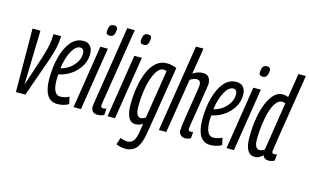

<svg xmlns="http://www.w3.org/2000/svg" viewBox="-109 -1048 2536 1576"><g transform="rotate(15 1158.5 -260.0)"><path d="M133 3H52L49 -536H116L104 -73Q132 -160 153 -222.5Q174 -285 188 -329.5Q202 -374 210.5 -408Q219 -442 222.5 -472Q226 -502 227 -536H292Q291 -487 280.5 -438.5Q270 -390 250 -330.5Q230 -271 200.5 -190.5Q171 -110 133 3Z M500 -15Q480 -2 454 4Q428 10 405 10Q346 10 317 -37.5Q288 -85 288 -174Q288 -279 311 -363Q334 -447 376.5 -496.5Q419 -546 479 -546Q521 -546 540.5 -521Q560 -496 560 -457Q560 -390 520.5 -335Q481 -280 419 -250Q386 -234 350 -227Q348 -206 348 -184Q348 -55 412 -55Q429 -55 447.5 -59.5Q466 -64 487 -74ZM469 -487Q431 -487 399 -430.5Q367 -374 354 -280Q382 -286 409 -301Q450 -325 476 -362.5Q502 -400 502 -443Q502 -466 493 -476.5Q484 -487 469 -487Z M690 -735Q704 -735 712 -728.5Q720 -722 720 -705Q718 -677 709 -660Q700 -643 674 -643Q643 -643 644 -673Q645 -701 654.5 -718Q664 -735 690 -735ZM541 0 625 -536H689L604 0Z M799 -740H863L763 -112Q761 -97 759.5 -87.5Q758 -78 758 -71Q758 -53 779 -53Q790 -53 805 -58L801 -3Q777 10 748 10Q718 10 704.5 -5Q691 -20 691 -46Q691 -57 694 -73Z M979 -735Q993 -735 1001 -728.5Q1009 -722 1009 -705Q1007 -677 998 -660Q989 -643 963 -643Q932 -643 933 -673Q934 -701 943.5 -718Q953 -735 979 -735ZM830 0 914 -536H978L893 0Z M960 203 979 145Q1012 158 1041 158Q1072 158 1091 133Q1110 108 1119 46L1128 -16Q1113 -5 1097 -0.5Q1081 4 1067 4Q1026 4 1006.5 -35Q987 -74 987 -140Q987 -220 999.5 -293Q1012 -366 1036.5 -423Q1061 -480 1099 -513Q1137 -546 1189 -546Q1212 -546 1234.5 -541Q1257 -536 1273 -528L1180 47Q1166 138 1132 179Q1098 220 1040 220Q1022 220 1001 216Q980 212 960 203ZM1202 -483Q1187 -489 1176 -489Q1148 -489 1125.5 -459.5Q1103 -430 1086.5 -380.5Q1070 -331 1061.5 -270Q1053 -209 1053 -145Q1053 -56 1096 -56Q1106 -56 1117.5 -60.5Q1129 -65 1137 -72Z M1501 -73Q1501 -54 1522 -54Q1526 -54 1530.5 -54.5Q1535 -55 1542 -58L1538 -3Q1516 10 1491 10Q1467 10 1451.5 -5Q1436 -20 1436 -44Q1436 -54 1440 -85Q1444 -116 1450.5 -159Q1457 -202 1464.5 -249Q1472 -296 1479 -338Q1486 -380 1490 -408.5Q1494 -437 1494 -442Q1494 -459 1487 -471Q1480 -483 1458 -483Q1447 -483 1430.5 -477Q1414 -471 1403 -463L1329 0H1266L1383 -740H1447L1411 -518Q1452 -546 1495 -546Q1530 -546 1546 -525Q1562 -504 1562 -470Q1562 -464 1557.5 -434Q1553 -404 1546 -361Q1539 -318 1531.5 -271Q1524 -224 1517 -181Q1510 -138 1505.5 -108.5Q1501 -79 1501 -73Z M1800 -15Q1780 -2 1754 4Q1728 10 1705 10Q1646 10 1617 -37.5Q1588 -85 1588 -174Q1588 -279 1611 -363Q1634 -447 1676.5 -496.5Q1719 -546 1779 -546Q1821 -546 1840.5 -521Q1860 -496 1860 -457Q1860 -390 1820.5 -335Q1781 -280 1719 -250Q1686 -234 1650 -227Q1648 -206 1648 -184Q1648 -55 1712 -55Q1729 -55 1747.5 -59.5Q1766 -64 1787 -74ZM1769 -487Q1731 -487 1699 -430.5Q1667 -374 1654 -280Q1682 -286 1709 -301Q1750 -325 1776 -362.5Q1802 -400 1802 -443Q1802 -466 1793 -476.5Q1784 -487 1769 -487Z M1990 -735Q2004 -735 2012 -728.5Q2020 -722 2020 -705Q2018 -677 2009 -660Q2000 -643 1974 -643Q1943 -643 1944 -673Q1945 -701 1954.5 -718Q1964 -735 1990 -735ZM1841 0 1925 -536H1989L1904 0Z M2198 10Q2163 10 2149 -22Q2137 -9 2120 0.5Q2103 10 2083 10Q1999 10 1999 -135Q1999 -222 2011.5 -296.5Q2024 -371 2047 -427Q2070 -483 2102 -514.5Q2134 -546 2174 -546Q2196 -546 2221 -536L2254 -740H2317Q2263 -403 2237.5 -242Q2212 -81 2212 -72Q2212 -53 2229 -53Q2235 -53 2241 -54.5Q2247 -56 2254 -59L2250 -4Q2239 3 2225 6.5Q2211 10 2198 10ZM2105 -55Q2130 -55 2148 -71L2212 -481Q2204 -483 2197.5 -484.5Q2191 -486 2184 -486Q2156 -486 2133.5 -456.5Q2111 -427 2095.5 -376.5Q2080 -326 2071.5 -263Q2063 -200 2063 -132Q2063 -97 2073.5 -76Q2084 -55 2105 -55Z"/></g></svg>

Font: Georama ExtraCondensed
Style: Italic
Weight: 400
Width: 2
Italic angle: -9°
Designer: Jean-Baptiste Levee
Foundry: Production Type
Version: Version 1.000